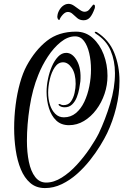

<svg xmlns="http://www.w3.org/2000/svg" viewBox="-20 -956 637 977"><path d="M209 1Q164 1 134 -25Q104 -51 86 -94.5Q68 -138 60 -192.5Q52 -247 52 -304Q52 -363 59.5 -422Q67 -481 81.5 -533Q96 -585 116 -622Q159 -701 218.5 -748Q278 -795 367 -795Q416 -795 452 -762.5Q488 -730 507.5 -679Q527 -628 527 -570Q527 -523 512 -478.5Q497 -434 470 -398Q443 -362 407.5 -340.5Q372 -319 331 -319Q291 -319 266 -343Q241 -367 229 -406Q217 -445 217 -489Q217 -519 224 -553.5Q231 -588 244 -618Q257 -648 275.5 -667.5Q294 -687 317 -687Q349 -687 371.5 -647Q394 -607 389 -542Q387 -526 383 -504Q379 -482 370.5 -460.5Q362 -439 347 -424.5Q332 -410 309 -410Q292 -410 281 -419Q278 -422 278 -424Q278 -429 288 -425Q293 -421 303 -421Q328 -421 341 -439.5Q354 -458 359.5 -483.5Q365 -509 365 -529Q365 -581 345.5 -610Q326 -639 301 -639Q276 -639 259 -614Q242 -589 233.5 -553Q225 -517 225 -485Q225 -452 234 -423.5Q243 -395 261 -377Q279 -359 305 -359Q340 -359 366 -380.5Q392 -402 409 -438Q426 -474 434.5 -517Q443 -560 443 -602Q443 -647 434 -685.5Q425 -724 407.5 -747.5Q390 -771 362 -771Q325 -771 289 -742Q253 -713 223.5 -668Q194 -623 175 -575Q145 -502 131 -411.5Q117 -321 117 -239Q117 -181 127 -132.5Q137 -84 159 -55.5Q181 -27 215 -27Q254 -27 294.5 -52.5Q335 -78 371.5 -118Q408 -158 437 -201Q466 -244 483 -278Q516 -348 540.5 -428.5Q565 -509 565 -584Q565 -646 543 -698.5Q521 -751 467 -785Q462 -789 462 -792Q462 -796 472 -793Q535 -753 561.5 -687Q588 -621 588 -544Q588 -477 571 -408Q554 -339 525 -278Q512 -251 490 -215Q468 -179 438 -141Q408 -103 372 -71Q336 -39 294.5 -19Q253 1 209 1ZM405.6 -852.9Q386.2 -852.9 373.4 -863.7Q360.6 -874.6 349.6 -884.9Q338.6 -895.2 325.4 -895.2Q312.2 -895.2 299.4 -881.2Q286.6 -867.3 282.2 -854Q277.8 -854 274.7 -859.1Q271.6 -864.3 271.6 -871.5Q271.6 -876.6 272.9 -881.2Q274.2 -885.9 275.1 -890Q283.1 -911.6 297.6 -924Q312.2 -936.4 328.9 -936.4Q343 -936.4 357.6 -926.1Q372.1 -915.8 385.8 -906Q399.4 -896.2 410 -896.2Q424.1 -896.2 433.4 -906.5Q442.6 -916.8 454.1 -932.2Q462 -933.3 462.9 -926.1Q463.8 -918.8 462 -913.7Q450.6 -881.8 437.8 -867.3Q425 -852.9 405.6 -852.9Z"/></svg>

Font: Festive
Style: Regular
Weight: 400
Designer: Robert E. Leuschke
Foundry: Robert E. Leuschke
Version: Version 1.101; ttfautohint (v1.8.3)